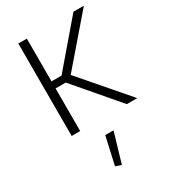

<svg xmlns="http://www.w3.org/2000/svg" viewBox="-233 -776 1057 1200"><g transform="rotate(-30 295.5 -176.5)"><path d="M240.2 299.3 281.7 314.5 344.7 100.1H285.2ZM234.4 -358.4H162.1V-667H100.6V0H162.1V-307.6H235.4L498.5 0H573.7L286.1 -333.5L573.7 -667H498.5Z"/></g></svg>

Font: Estedad Light
Style: Regular
Weight: 300
Designer: Amin Abedi
Version: Version 7.3